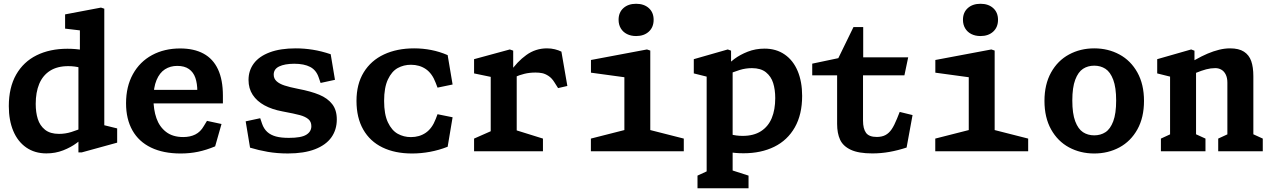

<svg xmlns="http://www.w3.org/2000/svg" viewBox="-20 -817 6860 1037"><path d="M403.6 -496.3 411.5 -509.1V-678.3L433.6 -650.3L331.6 -662.4V-739.3L525.4 -776L543.3 -770V-117.9L521.7 -145.9L612.8 -123.4V-46.5L421.9 6H403.6ZM502.3 -529.2V-420.3L487.5 -426.5Q446.5 -442.5 415.2 -451.2Q383.8 -459.8 348.8 -459.8Q289.4 -459.8 250.1 -434.7Q210.8 -409.5 191.8 -363.9Q172.9 -318.3 172.9 -255.7Q172.9 -210.2 184.1 -174.5Q195.2 -138.8 223.1 -116.3Q251 -93.9 298.6 -93.9Q332.9 -93.9 365.1 -104Q397.2 -114 441.3 -132.4L449.7 -93.8Q425.2 -67.7 394.2 -44.6Q363.3 -21.5 321.3 -5Q279.2 11.5 230.6 11.5Q167.8 11.5 121.8 -20.3Q75.8 -52.2 51.7 -109.8Q27.6 -167.3 27.6 -243.8Q27.6 -344.2 67.1 -413.8Q106.7 -483.3 178 -518.5Q249.4 -553.7 344.2 -553.7Q388.5 -553.7 428 -546.6Q467.5 -539.5 502.3 -529.2Z M660.8 -259.2Q660.8 -349.7 697.9 -416.6Q735 -483.6 801.3 -519.5Q867.7 -555.3 953.1 -555.3Q1027.7 -555.3 1079.2 -527.4Q1130.8 -499.5 1157.3 -442.8Q1183.9 -386 1183.9 -300.3V-258.5H797.1V-331.6H1063.5L1045.8 -304.7V-322.4Q1045.8 -365.9 1035.2 -396.5Q1024.6 -427.2 1000.5 -444.1Q976.5 -461.1 937.3 -461.1Q899.8 -461.1 871 -442.7Q842.2 -424.3 825.5 -384.6Q808.8 -344.9 808.8 -284.2Q808.8 -224.8 824.9 -178.6Q841 -132.4 876.9 -104.6Q912.8 -76.8 969.8 -76.8Q1007.2 -76.8 1035 -90.8Q1062.9 -104.8 1080.4 -135.5L1097.9 -164.2L1176.4 -147.3L1142 -26.5Q1094.6 -6.7 1049.8 2.7Q1005.1 12 955.9 12Q862.2 12 795.9 -19.9Q729.6 -51.8 695.2 -112.8Q660.8 -173.8 660.8 -259.2Z M1330.5 -19.5 1306.9 -161.6 1385.4 -178.5 1395.4 -148.8Q1405 -121.2 1423.5 -104.4Q1441.9 -87.6 1470.8 -79.8Q1499.7 -72.1 1540.9 -72.4Q1606.9 -72.3 1634.2 -89.2Q1661.6 -106 1661.6 -135.5Q1661.6 -160.2 1644.9 -173.9Q1628.2 -187.5 1599.8 -195.2Q1571.5 -203 1504.7 -215.5Q1448.8 -225.9 1408.1 -248.2Q1367.3 -270.5 1344.8 -304.9Q1322.3 -339.3 1322.3 -385.2Q1322.3 -436 1351 -474.5Q1379.8 -512.9 1436.9 -534.3Q1494.1 -555.8 1577.2 -555.8Q1623.4 -555.8 1669.6 -548.4Q1715.8 -541.1 1766.1 -524.1L1789.2 -385.9L1711.5 -369L1701 -399.5Q1687.6 -438.7 1655.1 -455.6Q1622.6 -472.6 1569.1 -472.7Q1517.6 -472.4 1488 -458.2Q1458.3 -444 1458.3 -414Q1458.3 -392.4 1473.8 -378.3Q1489.2 -364.2 1516.5 -355.3Q1543.8 -346.3 1589.2 -337.3Q1659.5 -324 1704.3 -305.3Q1749.2 -286.7 1774.1 -254.8Q1799.1 -222.9 1799.1 -172.1Q1799.1 -116.3 1769.8 -75.1Q1740.5 -33.9 1681.3 -11Q1622.1 11.9 1534.8 11.9Q1477.2 11.9 1426.5 3.2Q1375.8 -5.6 1330.5 -19.5Z M1905.4 -272.1Q1905.4 -362.6 1944.5 -426.4Q1983.7 -490.2 2053.9 -523Q2124.1 -555.8 2216.8 -555.8Q2263.9 -555.8 2309.2 -546.9Q2354.4 -538.1 2397.8 -519.3L2424.5 -360.6L2343.1 -343.7L2333.4 -369.2Q2314.5 -419.9 2280.3 -443.6Q2246.1 -467.2 2199.2 -467.2Q2160.5 -467.2 2128.1 -449.5Q2095.8 -431.7 2075.2 -388Q2054.6 -344.3 2054.6 -272.1Q2054.6 -199.4 2075.2 -156Q2095.8 -112.5 2128.1 -94.5Q2160.5 -76.5 2199.2 -76.5Q2245.7 -76.5 2279.9 -100.2Q2314.1 -123.8 2333.4 -174.5L2343.1 -200.1L2424.5 -183.6L2397.8 -24.4Q2350.3 -5.8 2301.9 3.1Q2253.5 12 2205.5 12Q2112.8 12 2045.6 -20.8Q1978.3 -53.5 1941.9 -117.3Q1905.4 -181.1 1905.4 -272.1Z M2540.5 -68.5 2663.6 -122.8 2630.4 -66.2V-434.6L2662.8 -395.1L2540.5 -420.5V-497.4L2733.5 -549.9L2751.8 -543.5V-441.9L2770.8 -434.9V-66.7L2738.2 -122.8L2912.5 -68.5V0H2540.5ZM2872.9 -425.2Q2839.6 -425.2 2811.8 -418.2Q2783.9 -411.2 2763.5 -401.8Q2743 -392.4 2716.8 -377.8L2733 -425.3Q2772.8 -483.9 2822.7 -519.8Q2872.6 -555.8 2934.3 -555.8Q2957.2 -555.8 2977 -550.8Q2996.8 -545.9 3012.2 -538.2L3044.3 -352.7L2994.2 -341.2L2974.8 -371.9Q2960.5 -395.2 2942.4 -406.9Q2924.2 -418.7 2908 -421.9Q2891.8 -425.2 2872.9 -425.2Z M3171.4 -68.5 3384.9 -122.8 3352.3 -66.7V-435L3384.3 -395.5L3171.8 -424.5V-493L3474.3 -549.9L3492.2 -543.9V-66.7L3459.7 -122.8L3673.2 -68.5V0H3171.4ZM3321 -710.1Q3321 -749.8 3347 -773.2Q3373 -796.6 3415.7 -796.6Q3458.3 -796.6 3484.3 -773.2Q3510.3 -749.8 3510.3 -710.1Q3510.3 -670 3484.3 -646.2Q3458.3 -622.3 3415.7 -622.3Q3387.7 -622.3 3366.3 -633.1Q3344.9 -643.8 3333 -663.8Q3321 -683.8 3321 -710.1Z M3747.2 131.5 3829.8 93.4 3796.7 149.6V-434.6L3829.1 -395.1L3727.2 -420.5V-497.4L3910.6 -549.9L3928.5 -543.5V-443.1L3937 -436.1V149.2L3904.4 93.4L4022.9 131.5V200H3747.2ZM3837.7 -13.8V-122.6Q3844.4 -119.8 3852.3 -116.5Q3893.4 -100.4 3924.8 -91.8Q3956.1 -83.1 3991.2 -83.1Q4050.6 -83.1 4089.9 -108.3Q4129.2 -133.4 4148.2 -179Q4167.1 -224.6 4167.1 -287.2Q4167.1 -332.8 4155.9 -368.5Q4144.8 -404.2 4116.9 -426.6Q4089 -449 4041.4 -449Q4007.1 -449 3974.9 -439Q3942.8 -428.9 3898.7 -410.5L3890.3 -449.1Q3914.8 -475.2 3945.8 -498.3Q3976.7 -521.4 4018.7 -537.9Q4060.8 -554.4 4109.4 -554.4Q4172.2 -554.4 4218.2 -522.6Q4264.2 -490.8 4288.3 -433.2Q4312.4 -375.6 4312.4 -299.1Q4312.4 -198.8 4272.9 -129.2Q4233.3 -59.6 4162 -24.4Q4090.6 10.8 3995.8 10.8Q3951.5 10.8 3912 3.7Q3872.5 -3.4 3837.7 -13.8Z M4501.3 -147.9V-433.2L4523.8 -410.2H4366.9V-473.2L4550.6 -511.9L4497.7 -482.2L4589.7 -670.9H4642.2V-484.4L4619.8 -507.5H4885.2L4864.8 -410.2H4619.3L4641.2 -433.2V-165.6Q4641.2 -121.8 4657.5 -99.5Q4673.8 -77.2 4716 -77.3Q4743 -77.4 4762.1 -87.4Q4781.2 -97.4 4795.7 -118.6Q4810.2 -139.8 4825 -176.7L4839.3 -212.5L4908.7 -195.5L4876.6 -20.1Q4829.7 -4.7 4783.9 3.5Q4738.1 11.6 4691.2 11.6Q4616.9 11.6 4575.1 -8.1Q4533.2 -27.8 4517.3 -62.6Q4501.3 -97.3 4501.3 -147.9Z M5031.4 -68.5 5244.9 -122.8 5212.3 -66.7V-435L5244.3 -395.5L5031.8 -424.5V-493L5334.3 -549.9L5352.2 -543.9V-66.7L5319.7 -122.8L5533.2 -68.5V0H5031.4ZM5181 -710.1Q5181 -749.8 5207 -773.2Q5233 -796.6 5275.7 -796.6Q5318.3 -796.6 5344.3 -773.2Q5370.3 -749.8 5370.3 -710.1Q5370.3 -670 5344.3 -646.2Q5318.3 -622.3 5275.7 -622.3Q5247.7 -622.3 5226.3 -633.1Q5204.9 -643.8 5193 -663.8Q5181 -683.8 5181 -710.1Z M5621.2 -272.1Q5621.2 -361.4 5656.9 -425.5Q5692.6 -489.7 5753.8 -522.7Q5815.1 -555.8 5890 -555.8Q5964.9 -555.8 6026.2 -522.7Q6087.4 -489.7 6123.1 -425.5Q6158.8 -361.4 6158.8 -272.1Q6158.8 -182.3 6123.1 -118.2Q6087.4 -54.1 6026.2 -21Q5964.9 12 5890 12Q5815.1 12 5753.8 -21Q5692.6 -54.1 5656.9 -118.2Q5621.2 -182.3 5621.2 -272.1ZM6008.4 -274.2Q6008.4 -344.6 5992.6 -386.4Q5976.8 -428.2 5950.6 -445.3Q5924.4 -462.3 5890 -462.3Q5855.6 -462.3 5829.4 -445.3Q5803.2 -428.2 5787.4 -386.4Q5771.6 -344.6 5771.6 -274.2Q5771.6 -203.3 5787.4 -161.7Q5803.2 -120.1 5829.4 -103Q5855.6 -86 5890 -86Q5924.4 -86 5950.6 -103Q5976.8 -120.1 5992.6 -161.7Q6008.4 -203.3 6008.4 -274.2Z M6559.6 -68.5 6642.2 -106.6 6609.1 -50.4V-370.8Q6609.1 -396.8 6600.2 -414.5Q6591.4 -432.2 6576.7 -440.6Q6561.9 -449.1 6544.1 -449.1Q6519.5 -449.1 6494.8 -442.6Q6470.2 -436.1 6438.8 -423.2Q6423.6 -416.8 6407.6 -409.3V-477.8Q6417 -483.5 6421.7 -486.1Q6426.4 -488.7 6435.8 -494.2Q6470.7 -514 6502.2 -527.4Q6533.8 -540.8 6564.3 -548.3Q6594.8 -555.8 6623.6 -555.8Q6671 -555.8 6698.7 -537.9Q6726.3 -520 6737.9 -487.2Q6749.4 -454.5 6749.4 -405.2V-50.8L6716.8 -106.6L6800.3 -68.5V0H6559.6ZM6250.1 -68.5 6332.8 -106.6 6299.6 -50.4V-434.6L6332 -395.1L6230.1 -420.5V-497.4L6413.5 -549.9L6431.4 -543.2V-441.9L6439.9 -434.9V-50.8L6407.3 -106.6L6490.8 -68.5V0H6250.1Z"/></svg>

Font: Monaspace Xenon Var ExtraLight
Style: Regular
Weight: 200
Designer: Riley Cran and the Lettermatic Team
Version: Version 1.200 (Monaspace Xenon Var)